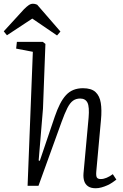

<svg xmlns="http://www.w3.org/2000/svg" viewBox="-61 -990 656 1023"><path d="M559 -33Q550 -26 537.5 -17.5Q525 -9 510.5 -2.5Q496 4 480 8.5Q464 13 449 13Q423 13 408 2.5Q393 -8 387.5 -26Q382 -44 384 -67L411 -362Q416 -421 405 -443Q394 -465 366 -465Q344 -465 328 -453.5Q312 -442 298 -414.5Q284 -387 267 -340L144 0H86L114 -714L25 -731L29 -767H167L181 -756L168 -411L145 -135L151 -133L231 -369Q244 -407 258.5 -435.5Q273 -464 290.5 -483Q308 -502 330.5 -511Q353 -520 381 -520Q426 -520 448 -499.5Q470 -479 476 -441.5Q482 -404 477 -351L452 -76Q450 -53 455 -44.5Q460 -36 476 -36Q491 -36 507.5 -43Q524 -50 540 -62ZM261 -822 243 -801 111 -891 -24 -802 -41 -823 67 -941Q81 -955 92 -962.5Q103 -970 114 -970Q121 -970 126.5 -968.5Q132 -967 137 -965Z"/></svg>

Font: Literata 24pt Light
Style: Italic
Weight: 300
Italic angle: -2°
Designer: Latin by Veronika Burian and Jose Scaglione. Greek by Irene Vlachou. Cyrillic by Vera Evstafieva
Foundry: TypeTogether
Version: Version 3.103;gftools[0.9.29]